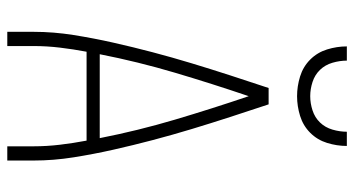

<svg xmlns="http://www.w3.org/2000/svg" viewBox="-248 -748 995 540"><g transform="rotate(90 250.0 -477.5)"><path d="M69 0V-74Q69 -130 78 -186.5Q87 -243 99.5 -298.5Q112 -354 126.5 -409Q141 -464 157.5 -518.5Q174 -573 191.5 -627Q209 -681 227 -735H273Q291 -681 308.5 -627Q326 -573 342.5 -518.5Q359 -464 373.5 -409Q388 -354 400.5 -298.5Q413 -243 422 -186.5Q431 -130 431 -74V0H391V-74Q391 -111 386.5 -148.5Q382 -186 375 -223H125Q118 -186 113.5 -148.5Q109 -111 109 -74V0ZM132 -260H368Q347 -367 316 -471.5Q285 -576 250 -679Q215 -576 184 -471.5Q153 -367 132 -260ZM250 -815Q222 -815 194.5 -823.5Q167 -832 147 -852Q127 -872 118.5 -899.5Q110 -927 110 -955H150Q150 -935 156 -914.5Q162 -894 176 -879.5Q190 -865 210 -858.5Q230 -852 250 -852Q270 -852 290 -858.5Q310 -865 324 -879.5Q338 -894 344 -914.5Q350 -935 350 -955H390Q390 -927 381.5 -899.5Q373 -872 353 -852Q333 -832 305.5 -823.5Q278 -815 250 -815Z"/></g></svg>

Font: Zed Sans Extralight
Style: Regular
Weight: 200
Designer: Belleve Invis
Foundry: Belleve Invis
Version: Version 1.0.0; ttfautohint (v1.8.4)